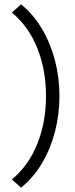

<svg xmlns="http://www.w3.org/2000/svg" viewBox="-20 -752 346 885"><path d="M77 113 35 75Q112 11 152 -89Q192 -189 192 -309Q192 -430 152 -530Q112 -630 35 -694L77 -732Q134 -686 173.5 -619Q213 -552 233.5 -473Q254 -394 254 -309Q254 -225 233.5 -145.5Q213 -66 173.5 0.5Q134 67 77 113Z"/></svg>

Font: Outfit-Light
Style: Regular
Weight: 300
Designer: Rodrigo Fuenzalida
Foundry: fragTYPE
Version: Version 1.000